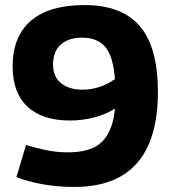

<svg xmlns="http://www.w3.org/2000/svg" viewBox="-20 -730 680 760"><path d="M274 10Q207 10 147 -1Q87 -12 45 -29L83 -156Q127 -143 166.5 -135Q206 -127 249 -127Q343 -127 385 -170Q427 -213 435 -300Q399 -277 352.5 -265Q306 -253 257 -253Q147 -253 88.5 -308Q30 -363 30 -467Q30 -586 102.5 -648Q175 -710 315 -710Q462 -710 533.5 -626.5Q605 -543 605 -367Q605 10 274 10ZM190 -474Q190 -426 222 -400.5Q254 -375 306 -375Q375 -375 435 -417Q428 -508 396.5 -544.5Q365 -581 305 -581Q252 -581 221 -554Q190 -527 190 -474Z"/></svg>

Font: Georama
Style: Bold
Weight: 700
Designer: Jean-Baptiste Levee
Foundry: Production Type
Version: Version 1.000